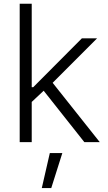

<svg xmlns="http://www.w3.org/2000/svg" viewBox="-20 -747 565 1009"><path d="M83.5 0V-727.3H146.7V-288.7H154.5L410.2 -545.5H490.1L256.7 -311.8L504.3 0H423.3L209.5 -270.2L146.7 -211.3V0ZM199.6 241.5 241.8 57.5H307.5L249.3 241.5Z"/></svg>

Font: Inter Zeller Light
Style: Regular
Weight: 300
Designer: Rasmus Andersson; Joe Bland
Foundry: zeller
Version: Version 3.015;git-dec3a8cb1